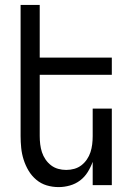

<svg xmlns="http://www.w3.org/2000/svg" viewBox="-20 -755 540 783"><path d="M219 8Q194 8 170.5 1Q147 -6 128 -22Q109 -38 96.5 -59Q84 -80 76.5 -103.5Q69 -127 66.5 -151.5Q64 -176 64 -200V-735H142V-520H436V-450H142V-200Q142 -183 144 -166.5Q146 -150 151 -134.5Q156 -119 165.5 -105Q175 -91 188 -81Q201 -71 217 -66.5Q233 -62 250 -62Q267 -62 283 -66.5Q299 -71 312 -81Q325 -91 334.5 -105Q344 -119 349 -134.5Q354 -150 356 -166.5Q358 -183 358 -200V-312H436V0H358V-95Q350 -73 337.5 -53Q325 -33 306.5 -19Q288 -5 265 1.5Q242 8 219 8Z"/></svg>

Font: Moesevka
Style: Regular
Weight: 400
Monospace: yes
Designer: Belleve Invis
Foundry: Belleve Invis
Version: Version 32.5.0; ttfautohint (v1.8.4)